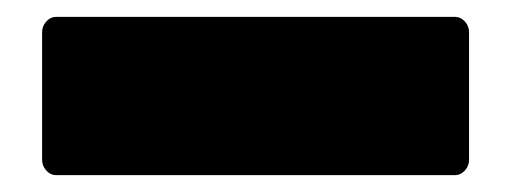

<svg xmlns="http://www.w3.org/2000/svg" viewBox="-20 10 607 228"><path d="M47 218Q40 218 35 212.5Q30 207 30 200V48Q30 41 35 35.5Q40 30 47 30H520Q527 30 532 35.5Q537 41 537 48V200Q537 207 532 212.5Q527 218 520 218Z"/></svg>

Font: LINE Seed Sans TH App Heavy
Style: Regular
Weight: 900
Designer: Dalton Maag Ltd | Thai characters by Cadson Demak Co.,Ltd.
Foundry: Dalton Maag Ltd
Version: Version 1.003